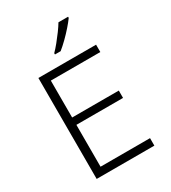

<svg xmlns="http://www.w3.org/2000/svg" viewBox="-224 -1062 1048 1176"><g transform="rotate(-30 300.0 -474.0)"><path d="M105 0V-714H513V-662H163V-401H493V-349H163V-53H513V0ZM265 -797Q284 -816 306 -843Q328 -870 348.5 -898Q369 -926 382 -948H450V-940Q435 -919 410.5 -891Q386 -863 358 -835.5Q330 -808 305 -788H265Z"/></g></svg>

Font: Noto Sans Mono Light
Style: Regular
Weight: 300
Designer: Monotype Design Team
Foundry: Monotype Imaging Inc.
Version: Version 2.014; ttfautohint (v1.8.4.7-5d5b)